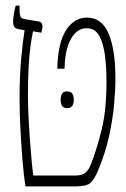

<svg xmlns="http://www.w3.org/2000/svg" viewBox="-20 -667 452 687"><path d="M71 0Q65 -39 60.5 -94Q56 -149 53 -207Q50 -265 50 -314Q50 -397 56 -459.5Q62 -522 68 -559L50 -562Q36 -564 31.5 -570.5Q27 -577 27 -591Q27 -602 29.5 -616.5Q32 -631 36 -647H50V-632Q50 -613 54 -606.5Q58 -600 72 -598L119 -590Q132 -588 132 -572Q132 -567 130.5 -561Q129 -555 128 -550L98 -555Q93 -530 89 -500.5Q85 -471 82.5 -429.5Q80 -388 80 -326Q80 -282 83 -230.5Q86 -179 90 -128.5Q94 -78 99 -39H252Q273 -39 286 -49.5Q299 -60 308 -86Q328 -139 344.5 -206.5Q361 -274 361 -377Q361 -426 355.5 -469Q350 -512 335 -539Q320 -566 290 -566Q255 -566 233.5 -527Q212 -488 211 -421H185Q187 -513 216 -558.5Q245 -604 291 -604Q345 -604 369 -546Q393 -488 393 -386Q393 -345 388 -291Q383 -237 369.5 -176.5Q356 -116 330 -55Q317 -24 303 -12Q289 0 249 0ZM197 -310Q197 -323 202 -331.5Q207 -340 220 -340Q234 -340 239 -331.5Q244 -323 244 -310Q244 -297 239 -288.5Q234 -280 220 -280Q207 -280 202 -288.5Q197 -297 197 -310Z"/></svg>

Font: Noto Serif Hebrew ExtraCondensed ExtraLight
Style: Regular
Weight: 200
Width: 2
Designer: Monotype Design Team
Foundry: Monotype Imaging Inc.
Version: Version 2.004; ttfautohint (v1.8.4.7-5d5b)